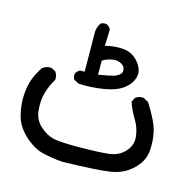

<svg xmlns="http://www.w3.org/2000/svg" viewBox="-80 -289 660 657"><g transform="rotate(15 250.0 39.5)"><path d="M194.3 287.1Q158.2 284.2 125 276.4Q91.8 268.6 58.6 238.3Q25.4 208 16.1 168.9Q6.8 129.9 9.8 95.7Q12.7 61.5 22 39.1Q31.2 16.6 44.9 -3.9Q57.6 -14.6 76.2 -13.7L91.8 -5.9Q100.6 5.9 99.6 22.5Q84 47.9 76.2 75.2Q68.4 102.5 71.3 136.7Q74.2 170.9 98.6 192.4Q123 213.9 147.9 219.2Q172.9 224.6 239.3 224.1Q305.7 223.6 341.3 219.7Q377 215.8 398.4 192.4Q419.9 168.9 416.5 138.7Q413.1 108.4 397 82Q380.9 55.7 371.1 27.3L378.9 11.7Q391.6 2 408.2 3.9L425.8 13.7Q462.9 71.3 470.7 106.9Q478.5 142.6 474.6 177.2Q470.7 211.9 440.4 240.7Q410.2 269.5 365.7 276.9Q321.3 284.2 194.3 287.1ZM180.7 14.6 163.1 5.9Q157.2 -2 158.2 -14.6Q163.1 -25.4 173.8 -30.3H189.5L188.5 -161.1Q186.5 -184.6 199.2 -203.1Q207 -209 219.7 -207Q230.5 -203.1 235.4 -191.4L233.4 -133.8Q266.6 -142.6 298.3 -139.6Q330.1 -136.7 351.6 -110.8Q373 -85 367.2 -60.1Q361.3 -35.2 337.4 -16.6Q313.5 2 270.5 9.3Q227.5 16.6 180.7 14.6ZM293 -43.9Q316.4 -53.7 316.4 -67.9Q316.4 -82 303.2 -89.8Q290 -97.7 272 -95.2Q253.9 -92.8 236.3 -82V-32.2Q277.3 -39.1 293 -43.9Z"/></g></svg>

Font: JasonHandwriting2
Style: Regular
Weight: 400
Version: Version 1.05.10